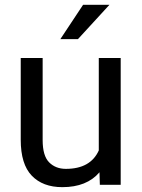

<svg xmlns="http://www.w3.org/2000/svg" viewBox="-20 -770 591 800"><path d="M66.4 0ZM482.9 -528.3V0H396L394.5 -52.2Q341.8 9.8 239.7 9.8Q158.2 9.8 112.3 -38.1Q66.4 -85.9 66.4 -187.5V-528.3H157.7V-186.5Q157.7 -120.6 184.8 -93.5Q211.9 -66.4 254.4 -66.4Q356.9 -66.4 391.6 -143.1V-528.3ZM436 -750 304.7 -606.9H231.4L326.2 -750Z"/></svg>

Font: Heebo
Style: Regular
Weight: 400
Designer: Oded Ezer
Foundry: Meir Sadan
Version: Version 2.001; ttfautohint (v1.5.14-ce02) -l 8 -r 50 -G 200 